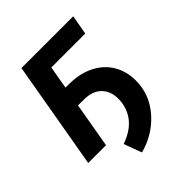

<svg xmlns="http://www.w3.org/2000/svg" viewBox="-191 -637 887 887"><g transform="rotate(-45 252.5 -193.5)"><path d="M421.4 -432.6H199.7L180.2 -320.8L211.4 -320.3Q281.2 -318.8 334.2 -289.3Q387.2 -259.8 412.8 -207.5Q438.5 -155.3 432.1 -88.9Q424.8 -9.3 365.5 54.2Q306.2 117.7 218.3 141.1L186 53.7Q300.8 14.2 315.4 -89.4Q322.3 -148.4 293.7 -183.8Q265.1 -219.2 208 -221.2L163.1 -221.7L124.5 0H8.3L100.1 -528.3H438.5Z"/></g></svg>

Font: Roboto Medium
Style: Italic
Weight: 500
Italic angle: -12°
Designer: Google
Version: Version 2.134; 2016